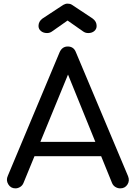

<svg xmlns="http://www.w3.org/2000/svg" viewBox="-20 -1037 743 1057"><path d="M65 0Q39 0 25.5 -22.5Q12 -45 23 -69L308 -749Q322 -781 353 -781Q386 -781 398 -749L685 -67Q695 -42 681.5 -21Q668 0 642 0Q628 0 615.5 -7.5Q603 -15 597 -29L340 -662H369L109 -29Q103 -15 90.5 -7.5Q78 0 65 0ZM122 -177 159 -256H556L592 -177ZM239 -855Q219 -855 205.5 -866Q192 -877 192 -894Q192 -919 214 -935L328 -1010Q340 -1017 352 -1017Q359 -1017 365 -1015.5Q371 -1014 377 -1010L490 -935Q512 -919 512 -894Q512 -877 499 -866Q486 -855 466 -855Q457 -855 450 -857.5Q443 -860 436 -865L352 -924L268 -865Q255 -855 239 -855Z"/></svg>

Font: Comfortaa SemiBold
Style: Regular
Weight: 600
Designer: Johan Aakerlund
Foundry: Johan Aakerlund
Version: Version 3.104; ttfautohint (v1.8.1.43-b0c9)